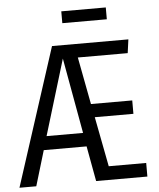

<svg xmlns="http://www.w3.org/2000/svg" viewBox="-67 -906 792 955"><g transform="rotate(-5 329.5 -428.0)"><path d="M497.1 -856V-796.9H274.9V-856ZM442.9 -67.9H629.9V0H374L341.8 -175.8H127.9L75.2 0H-8.8L213.9 -688H595.2L585.9 -620.1H336.9L381.8 -383.8H587.9V-316.9H395ZM147.9 -244.1H330.1L262.2 -621.1Z"/></g></svg>

Font: Fira Sans Compressed Book
Style: Regular
Weight: 350
Width: 1
Designer: Carrois Corporate & Edenspiekermann AG
Foundry: Carrois Corporate GbR & Edenspiekermann AG
Version: Version 4.203;PS 004.203;hotconv 1.0.88;makeotf.lib2.5.64775